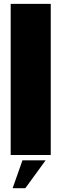

<svg xmlns="http://www.w3.org/2000/svg" viewBox="-20 -805 322 997"><path d="M35.5 0V-785H243.5V0ZM45.6 172.2 96.6 27.7H216.8L111.5 172.2Z"/></svg>

Font: Anybody Black
Style: Regular
Weight: 900
Designer: Tyler Finck
Foundry: Etcetera Type Company
Version: Version 1.010; ttfautohint (v1.8.3) -l 8 -r 50 -G 200 -x 14 